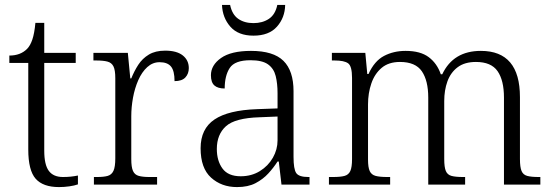

<svg xmlns="http://www.w3.org/2000/svg" viewBox="-20 -751 2245 781"><path d="M220 10Q155 10 125 -24Q95 -58 95 -143V-495H18V-525Q63 -525 90 -552Q103 -565 111.5 -590Q120 -615 124 -658H160V-536H288V-495H160V-138Q160 -81 178.5 -56Q197 -31 236 -31Q253 -31 267.5 -32.5Q282 -34 297 -37V-1Q283 4 262 7Q241 10 220 10Z M362 0V-31H375Q402 -31 418 -35.5Q434 -40 441.5 -56Q449 -72 449 -107V-433Q449 -466 441.5 -481Q434 -496 417 -500.5Q400 -505 370 -505H360V-536H500L510 -432H514Q526 -462 542.5 -487.5Q559 -513 585.5 -529Q612 -545 652 -545Q699 -545 723.5 -525.5Q748 -506 748 -474Q748 -451 734 -436Q720 -421 690 -421Q690 -463 675.5 -480.5Q661 -498 629 -498Q601 -498 579 -478Q557 -458 542.5 -425Q528 -392 521 -353.5Q514 -315 514 -278V-104Q514 -71 521 -55.5Q528 -40 544.5 -35.5Q561 -31 587 -31H619V0Z M944 10Q881 10 838.5 -28.5Q796 -67 796 -148Q796 -227 852.5 -265Q909 -303 1026 -307L1109 -310V-372Q1109 -411 1101.5 -441.5Q1094 -472 1070.5 -489Q1047 -506 999 -506Q935 -506 914.5 -474.5Q894 -443 894 -391Q866 -391 852 -403.5Q838 -416 838 -445Q838 -486 879 -515Q920 -544 1001 -544Q1092 -544 1133 -503.5Q1174 -463 1174 -380V-113Q1174 -63 1185 -47Q1196 -31 1234 -31H1239V0H1125L1114 -94H1109Q1093 -69 1071.5 -45.5Q1050 -22 1019.5 -6Q989 10 944 10ZM959 -34Q1003 -34 1037 -55Q1071 -76 1090 -109.5Q1109 -143 1109 -180V-277L1036 -274Q936 -271 899 -237.5Q862 -204 862 -145Q862 -97 885 -65.5Q908 -34 959 -34ZM1011 -606Q949 -606 917 -642.5Q885 -679 883 -731H916Q924 -692 949 -674.5Q974 -657 1011 -657Q1048 -657 1074 -674.5Q1100 -692 1108 -731H1140Q1139 -679 1106.5 -642.5Q1074 -606 1011 -606Z M1318 0V-31H1335Q1365 -31 1381.5 -35.5Q1398 -40 1405 -55.5Q1412 -71 1412 -104V-434Q1412 -482 1396 -493.5Q1380 -505 1341 -505H1330V-536H1466L1474 -450H1479Q1503 -503 1542 -523.5Q1581 -544 1630 -544Q1690 -544 1724 -518.5Q1758 -493 1773 -449H1779Q1824 -544 1936 -544Q2095 -544 2095 -356V-104Q2095 -71 2101.5 -55.5Q2108 -40 2124.5 -35.5Q2141 -31 2171 -31H2178V0H2030V-354Q2030 -424 2004 -461.5Q1978 -499 1916 -499Q1870 -499 1841.5 -477.5Q1813 -456 1800 -420Q1787 -384 1787 -340V-104Q1787 -71 1793.5 -55.5Q1800 -40 1816.5 -35.5Q1833 -31 1863 -31H1872V0H1722V-354Q1722 -423 1696 -461Q1670 -499 1607 -499Q1561 -499 1532.5 -475Q1504 -451 1490.5 -411.5Q1477 -372 1477 -326V-102Q1477 -70 1484 -55Q1491 -40 1508 -35.5Q1525 -31 1555 -31H1567V0Z"/></svg>

Font: Noto Serif Hentaigana Light
Style: Regular
Weight: 300
Designer: Kazuhiro Yamada
Foundry: nipponia
Version: Version 1.000; ttfautohint (v1.8.4.7-5d5b)